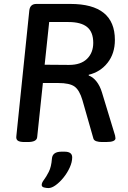

<svg xmlns="http://www.w3.org/2000/svg" viewBox="-20 -720 650 976"><path d="M105 2Q80 2 70.5 -5Q61 -12 63 -27L129 -667Q133 -700 165 -700H338Q564 -700 564 -517Q564 -448 527 -401Q490 -354 431 -340V-336Q452 -329 470 -306.5Q488 -284 498 -251L565 -31Q567 -21 567 -17Q567 -8 555.5 -3Q544 2 518 2H499Q482 2 470 -2Q458 -6 455 -15L399 -211Q384 -262 359 -280Q334 -298 276 -298H198L169 -23Q167 2 121 2ZM207 -391 331 -390Q391 -390 422.5 -421Q454 -452 454 -502Q454 -557 423 -582.5Q392 -608 328 -608H230ZM226 236Q216 236 204 233Q192 230 192 220Q192 209 203.5 194Q215 179 228 153.5Q241 128 244 86Q247 51 293 51H308Q347 51 347 80Q347 104 334.5 131.5Q322 159 303 182.5Q284 206 263.5 221Q243 236 226 236Z"/></svg>

Font: Asap Medium
Style: Italic
Weight: 500
Italic angle: -6°
Designer: Pablo Cosgaya
Foundry: Omnibus-Type
Version: Version 3.001; ttfautohint (v1.8.3)